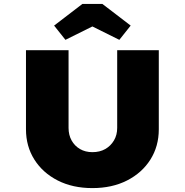

<svg xmlns="http://www.w3.org/2000/svg" viewBox="-20 -957 946 983"><path d="M453 6Q352 6 275.5 -33Q199 -72 156 -140Q113 -208 113 -295V-700H331V-302Q331 -266 346.5 -238Q362 -210 389.5 -194Q417 -178 453 -178Q491 -178 519 -194Q547 -210 563.5 -238Q580 -266 580 -302V-700H793V-295Q793 -208 750 -140Q707 -72 630.5 -33Q554 6 453 6ZM315 -753 257 -826 402 -937H504L649 -826L591 -753L438 -829H468Z"/></svg>

Font: Lexend Exa Black
Style: Regular
Weight: 900
Designer: Bonnie Shaver-Troup, Thomas Jockin
Foundry: Lexend
Version: Version 1.007